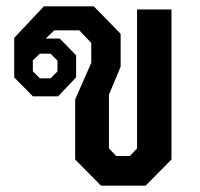

<svg xmlns="http://www.w3.org/2000/svg" viewBox="-20 -588 633 608"><path d="M218 -83V-273L269 -389V-452L231 -492H152L125 -466H169L221 -413V-343L164 -283H84L25 -343V-468L119 -568H277L362 -481V-377L325 -288V-118L348 -94H391L414 -118V-558H523V-83L441 0H300ZM140 -340 162 -362V-396L140 -418H106L84 -397V-362L106 -340Z"/></svg>

Font: Chakra Petch SemiBold
Style: Regular
Weight: 600
Designer: Katatrad Aksorn Co.,Ltd.
Foundry: Cadson Demak Co.,Ltd.
Version: Version 1.000; ttfautohint (v1.6)